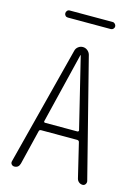

<svg xmlns="http://www.w3.org/2000/svg" viewBox="-133 -979 766 1053"><g transform="rotate(15 250.0 -452.5)"><path d="M127.9 -905.3H372.1Q379.9 -905.3 385.7 -898.9Q391.6 -892.6 391.6 -884.8Q391.6 -877 385.7 -871.1Q379.9 -865.2 372.1 -865.2H127.9Q119.1 -865.2 113.8 -871.1Q108.4 -877 108.4 -884.8Q108.4 -892.6 113.8 -898.9Q119.1 -905.3 127.9 -905.3ZM150.4 -283.2Q149.4 -280.3 151.4 -277.8Q153.3 -275.4 157.2 -275.4H340.8Q343.8 -275.4 345.7 -277.8Q347.7 -280.3 347.7 -283.2L250 -683.6Q250 -684.6 249 -684.6Q248 -684.6 248 -683.6ZM55.7 0Q45.9 0 39.6 -7.3Q33.2 -14.6 36.1 -25.4L209 -698.2Q211.9 -711.9 223.6 -721.2Q235.4 -730.5 250 -730.5Q264.6 -730.5 276.4 -721.2Q288.1 -711.9 292 -698.2L462.9 -26.4Q464.8 -16.6 459 -8.3Q453.1 0 443.4 0Q431.6 0 422.4 -7.3Q413.1 -14.6 410.2 -26.4L363.3 -221.7Q361.3 -229.5 351.6 -230.5H146.5Q136.7 -230.5 134.8 -221.7L86.9 -25.4Q80.1 0 55.7 0Z"/></g></svg>

Font: Rounded Mgen+ 1m light
Style: Regular
Weight: 200
Designer: [Source Han Sans]
Ryoko NISHIZUKA  (kana & ideographs); Paul D. Hunt (Latin, Greek & Cyrillic); Wenlong ZHANG  (bopomofo
Version: Version 1.059.20150602